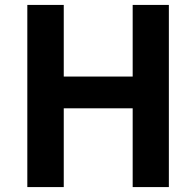

<svg xmlns="http://www.w3.org/2000/svg" viewBox="-20 -760 797 780"><path d="M91 0H239V-320H519V0H666V-740H519V-449H239V-740H91Z"/></svg>

Font: Noto Sans T Chinese Bold
Style: Bold
Weight: 700
Designer: Ryoko NISHIZUKA (kana & ideographs); Paul D. Hunt (Latin, Greek & Cyrillic); Wenlong ZHANG (bopomofo); Sandoll Communica
Foundry: Adobe Systems Incorporated
Version: Version 1.000;PS 1;hotconv 1.0.78;makeotf.lib2.5.61930